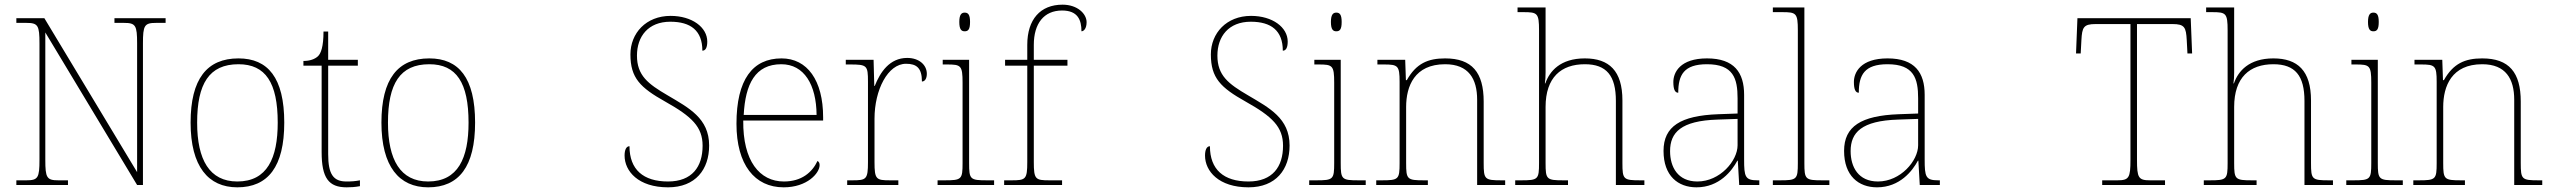

<svg xmlns="http://www.w3.org/2000/svg" viewBox="-20 -792 10931 822"><path d="M50 0H271V-20H230C180 -20 174 -31 174 -108V-653L567 0H592V-606C592 -683 598 -694 648 -694H689V-714H470V-694H511C561 -694 567 -683 567 -606V-55L170 -714H50V-694H93C143 -694 149 -683 149 -606V-108C149 -31 143 -20 93 -20H50Z M996 10C1128 10 1197 -79 1197 -267C1197 -459 1127 -542 1001 -542C866 -542 796 -454 796 -267C796 -79 872 10 996 10ZM996 -15C877 -15 824 -108 824 -267C824 -433 875 -517 1001 -517C1117 -517 1169 -438 1169 -267C1169 -115 1124 -15 996 -15Z M1464 10C1482 10 1500 9 1521 5V-20C1500 -16 1485 -15 1463 -15C1407 -15 1385 -46 1385 -132V-511H1512V-536H1385V-657H1365C1365 -592 1354 -563 1341 -551C1328 -539 1307 -531 1279 -531V-511H1357V-141C1357 -30 1387 10 1464 10Z M1813 10C1945 10 2014 -79 2014 -267C2014 -459 1944 -542 1818 -542C1683 -542 1613 -454 1613 -267C1613 -79 1689 10 1813 10ZM1813 -15C1694 -15 1641 -108 1641 -267C1641 -433 1692 -517 1818 -517C1934 -517 1986 -438 1986 -267C1986 -115 1941 -15 1813 -15Z M2840 10C2958 10 3016 -67 3016 -169C3016 -286 2929 -330 2838 -384C2754 -433 2707 -469 2707 -554C2707 -636 2755 -699 2850 -699C2937 -699 2987 -661 2987 -575C3001 -575 3008 -589 3008 -614C3008 -675 2943 -724 2851 -724C2746 -724 2679 -650 2679 -559C2679 -458 2721 -417 2828 -357C2942 -293 2988 -249 2988 -168C2988 -78 2943 -15 2840 -15C2734 -15 2675 -66 2675 -166C2661 -166 2654 -150 2654 -126C2654 -59 2713 10 2840 10Z M3335 10C3436 10 3489 -51 3489 -85C3489 -94 3486 -99 3480 -103C3457 -54 3412 -15 3336 -15C3232 -15 3160 -103 3162 -276H3504V-290C3504 -448 3436 -542 3326 -542C3202 -542 3133 -451 3133 -262C3133 -87 3211 10 3335 10ZM3476 -300H3164C3171 -432 3213 -517 3325 -517C3423 -517 3475 -429 3476 -300Z M3607 0H3826V-20H3791C3731 -20 3724 -24 3724 -98V-284C3724 -407 3781 -519 3859 -519C3904 -519 3927 -501 3927 -443C3941 -443 3948 -458 3948 -476C3948 -514 3915 -544 3864 -544C3788 -544 3748 -482 3725 -424H3723L3720 -536H3601V-516H3619C3692 -516 3696 -512 3696 -442V-98C3696 -24 3689 -20 3629 -20H3607Z M4110 -658C4125 -658 4133 -666 4133 -698C4133 -729 4125 -738 4110 -738C4096 -738 4087 -729 4087 -698C4087 -666 4096 -658 4110 -658ZM3994 0H4236V-20H4206C4133 -20 4129 -24 4129 -94V-536H4016V-516H4034C4094 -516 4101 -512 4101 -438V-94C4101 -24 4097 -20 4024 -20H3994Z M4279 0H4527V-20H4473C4413 -20 4406 -24 4406 -98V-511H4550V-536H4406V-600C4406 -691 4449 -747 4527 -747C4594 -747 4610 -707 4610 -658C4620 -658 4632 -670 4632 -697C4632 -733 4593 -772 4529 -772C4434 -772 4378 -709 4378 -600V-536H4283V-511H4378V-98C4378 -24 4371 -20 4311 -20H4279Z M5325 10C5443 10 5501 -67 5501 -169C5501 -286 5414 -330 5323 -384C5239 -433 5192 -469 5192 -554C5192 -636 5240 -699 5335 -699C5422 -699 5472 -661 5472 -575C5486 -575 5493 -589 5493 -614C5493 -675 5428 -724 5336 -724C5231 -724 5164 -650 5164 -559C5164 -458 5206 -417 5313 -357C5427 -293 5473 -249 5473 -168C5473 -78 5428 -15 5325 -15C5219 -15 5160 -66 5160 -166C5146 -166 5139 -150 5139 -126C5139 -59 5198 10 5325 10Z M5701 -658C5716 -658 5724 -666 5724 -698C5724 -729 5716 -738 5701 -738C5687 -738 5678 -729 5678 -698C5678 -666 5687 -658 5701 -658ZM5585 0H5827V-20H5797C5724 -20 5720 -24 5720 -94V-536H5607V-516H5625C5685 -516 5692 -512 5692 -438V-94C5692 -24 5688 -20 5615 -20H5585Z M5872 0H6093V-20H6077C6004 -20 6000 -24 6000 -94V-334C6000 -423 6036 -517 6167 -517C6268 -517 6304 -454 6304 -365V0H6424V-20H6409C6336 -20 6332 -24 6332 -94V-357C6332 -482 6282 -542 6167 -542C6093 -542 6043 -520 6003 -449H5999L5996 -536H5877V-516H5905C5965 -516 5972 -511 5972 -442V-94C5972 -24 5968 -20 5895 -20H5872Z M6467 0H6693V-20H6674C6601 -20 6597 -24 6597 -94V-334C6597 -461 6664 -517 6765 -517C6858 -517 6898 -468 6898 -360V0H7020V-20H7003C6930 -20 6926 -24 6926 -94V-362C6926 -489 6869 -542 6765 -542C6660 -542 6614 -487 6596 -435H6594C6596 -447 6597 -465 6597 -482V-760H6477V-740H6502C6562 -740 6569 -736 6569 -662V-94C6569 -24 6565 -20 6492 -20H6467Z M7243 10C7341 10 7395 -61 7418 -104H7420L7426 0H7512V-20H7505C7451 -20 7447 -35 7447 -110V-386C7447 -481 7405 -542 7288 -542C7173 -542 7144 -482 7144 -441C7144 -409 7151 -395 7165 -395C7165 -471 7189 -517 7288 -517C7401 -517 7419 -456 7419 -371V-306L7336 -303C7175 -297 7102 -251 7102 -146C7102 -39 7164 10 7243 10ZM7247 -15C7163 -15 7130 -77 7130 -145C7130 -225 7177 -275 7333 -280L7419 -283V-170C7419 -104 7344 -15 7247 -15Z M7570 0H7812V-20H7782C7709 -20 7705 -24 7705 -94V-760H7570V-740H7610C7670 -740 7677 -736 7677 -662V-94C7677 -24 7673 -20 7600 -20H7570Z M8016 10C8114 10 8168 -61 8191 -104H8193L8199 0H8285V-20H8278C8224 -20 8220 -35 8220 -110V-386C8220 -481 8178 -542 8061 -542C7946 -542 7917 -482 7917 -441C7917 -409 7924 -395 7938 -395C7938 -471 7962 -517 8061 -517C8174 -517 8192 -456 8192 -371V-306L8109 -303C7948 -297 7875 -251 7875 -146C7875 -39 7937 10 8016 10ZM8020 -15C7936 -15 7903 -77 7903 -145C7903 -225 7950 -275 8106 -280L8192 -283V-170C8192 -104 8117 -15 8020 -15Z M8980 0H9249V-20H9185C9135 -20 9129 -31 9129 -108V-689H9281C9333 -689 9339 -675 9342 -620L9345 -563H9365L9359 -714H8874L8868 -563H8888L8891 -620C8894 -675 8900 -689 8952 -689H9101V-108C9101 -31 9095 -20 9045 -20H8980Z M9415 0H9641V-20H9622C9549 -20 9545 -24 9545 -94V-334C9545 -461 9612 -517 9713 -517C9806 -517 9846 -468 9846 -360V0H9968V-20H9951C9878 -20 9874 -24 9874 -94V-362C9874 -489 9817 -542 9713 -542C9608 -542 9562 -487 9544 -435H9542C9544 -447 9545 -465 9545 -482V-760H9425V-740H9450C9510 -740 9517 -736 9517 -662V-94C9517 -24 9513 -20 9440 -20H9415Z M10141 -658C10156 -658 10164 -666 10164 -698C10164 -729 10156 -738 10141 -738C10127 -738 10118 -729 10118 -698C10118 -666 10127 -658 10141 -658ZM10025 0H10267V-20H10237C10164 -20 10160 -24 10160 -94V-536H10047V-516H10065C10125 -516 10132 -512 10132 -438V-94C10132 -24 10128 -20 10055 -20H10025Z M10312 0H10533V-20H10517C10444 -20 10440 -24 10440 -94V-334C10440 -423 10476 -517 10607 -517C10708 -517 10744 -454 10744 -365V0H10864V-20H10849C10776 -20 10772 -24 10772 -94V-357C10772 -482 10722 -542 10607 -542C10533 -542 10483 -520 10443 -449H10439L10436 -536H10317V-516H10345C10405 -516 10412 -511 10412 -442V-94C10412 -24 10408 -20 10335 -20H10312Z"/></svg>

Font: Noto Serif Sinhala Thin
Style: Regular
Weight: 100
Designer: Jelle Bosma - Monotype Design Team
Foundry: Monotype Imaging Inc.
Version: Version 2.007